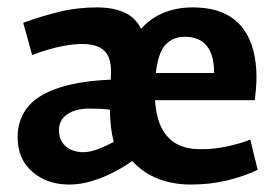

<svg xmlns="http://www.w3.org/2000/svg" viewBox="-20 -485 749 521"><path d="M168 15.8Q107.3 15.8 67.6 -19Q27.8 -53.7 27.8 -112.8Q27.8 -162.8 58.5 -198.3Q89.1 -233.7 159.2 -252.5Q229.3 -271.3 346.9 -269.8L279.3 -240.3Q280.3 -253.7 280.7 -269.6Q281.2 -285.6 281.2 -292.5Q281.1 -321.2 271.3 -336.8Q261.5 -352.4 244.4 -359Q227.3 -365.6 204.7 -365.6Q173 -365.6 136.8 -357.2Q100.7 -348.7 67.3 -335.6L43 -423.1Q92.3 -441.1 140.6 -453Q188.9 -464.9 243.2 -464.9Q285.5 -464.9 316.3 -451.7Q347.1 -438.6 362.6 -406.7Q389.1 -436.3 424.8 -450.6Q460.5 -464.9 501.7 -464.9Q552.3 -464.9 585.9 -449.8Q619.5 -434.7 639.2 -408.1Q658.9 -381.5 667.5 -347.8Q676 -314.1 676 -276.9Q676 -261.9 674.5 -242.9Q672.9 -223.8 671.4 -213.1H349.6L400.9 -269.7Q397 -213.1 406.9 -170.4Q416.8 -127.8 445.3 -104Q473.8 -80.1 525.2 -80.1Q561.1 -80.1 596 -87.6Q630.8 -95 659.1 -106.2L679.2 -24.2Q643.2 -6.8 597 4.5Q550.8 15.8 497.1 15.8Q449.7 15.8 409 0Q368.3 -15.8 338.9 -48.2Q317.8 -33 289.3 -18.1Q260.8 -3.2 229.4 6.3Q197.9 15.8 168 15.8ZM288.6 -99.9Q283.5 -119.7 280.9 -141.8Q278.3 -163.9 278.3 -187.4Q262.5 -189.4 248.1 -189.9Q233.6 -190.4 223.7 -190.4Q185.6 -190.4 163 -175.3Q140.4 -160.3 139.9 -132.1Q139.9 -112.2 149.1 -98.5Q158.3 -84.8 173.5 -78.4Q188.7 -72 205.2 -72Q223.9 -72 245.7 -80.2Q267.5 -88.5 288.6 -99.9ZM402.8 -286.9H561Q561 -336.8 540.7 -361Q520.5 -385.2 482.1 -385.2Q449.6 -385.2 429.6 -364.3Q409.6 -343.3 402.8 -286.9Z"/></svg>

Font: Ancizar Sans Thin
Style: Regular
Weight: 100
Designer: Cesar Puertas, Viviana Monsalve, Julian Moncada, Julian Prieto, Jose Castro, Mariel Hernandez, Felipe Aragon, Sara Alarc
Version: Version 8.100